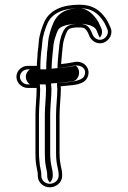

<svg xmlns="http://www.w3.org/2000/svg" viewBox="-20 -742 544 818"><path d="M238.4 -374.2C245.3 -374.7 254.5 -375.6 264 -376.9C296.9 -379.6 336.7 -382.3 351.2 -409.5C371.5 -447.7 338 -488.7 291.6 -476.7C275.8 -473.6 260.3 -471.1 240.5 -469C240.7 -473.6 241 -478.4 241.5 -483.6L243.7 -508.9C244.4 -516.1 245.1 -523.1 245.9 -529.8L248.1 -551.7C250.3 -567.8 255.3 -583 260.8 -597.8C270 -617.4 271.1 -621.8 303 -625H325.8C326.7 -624.8 332.7 -623.6 335.8 -623H336.3C344.5 -620.2 352.3 -608.6 356.6 -598.6L361.6 -586.5C370.3 -568 395.7 -548.4 425.1 -561.7C443.5 -570 464 -596.3 450.3 -625.6L445.4 -636.4C441.2 -647 435.9 -656.5 429.5 -665C406 -697.3 375.7 -722 319.1 -722C244.8 -722 191.6 -698.8 168.6 -648.4C158.3 -624.3 147.4 -593.5 145 -562.1L143.1 -540.5C141.8 -532.7 140.7 -523.6 140 -514.8V-514.5C140 -498.7 137 -479.2 137 -463V-461.5H98.5C72.2 -461.5 50 -440.5 50 -414.9C50 -389.5 71.9 -367.3 98.5 -367.3H135.8C135.8 -366.8 136 -362.9 136 -361C136 -326.2 131 -289.2 131 -252.1V-90.8C131 -71.8 131.7 -51.5 135.1 -34.4C136.1 -24.5 141 -9 141 0.5V7.5C141 34.1 163.8 56 192 56C221 56 244.8 33.8 244.8 7.5V0.5C244.8 -8.6 243.2 -19.1 240.2 -30.2C236.1 -48.6 233.8 -67 233.8 -89.8V-252.1C233.8 -288.5 239.3 -327.6 239.3 -364.7V-365.2C238.9 -368.3 238.6 -370.6 238.4 -374.2ZM223.4 -373.2C223.6 -370 224.2 -365.1 224.3 -364.2C224.2 -327.8 218.8 -289.9 218.8 -252.1V-89.8C218.8 -65.9 221.1 -46.6 225.7 -26.6C228.5 -15.8 229.8 -7 229.8 0.5V7.5C229.8 24.4 213.7 41 192 41C171.5 41 156 25.1 156 7.5V0.5C156 -13.1 150.8 -28.6 150 -36C148.3 -52 146 -71.3 146 -90.8V-252.1C146 -287.9 151 -324.8 151 -361C151 -363.8 150.8 -367.2 150.7 -368.4L149.7 -382.3H98.5C80.2 -382.3 65 -398 65 -414.9C65 -431.6 80 -446.5 98.5 -446.5H152V-463C152 -484.8 154.6 -517.7 158 -538.6L160 -560.9C162.2 -589.7 172.4 -619.3 182.3 -642.4C201.7 -685 247.4 -707 319.1 -707C370.5 -707 395.5 -686.3 417.5 -656C423.2 -648.4 427.8 -640.1 431.6 -630.6L436.7 -619.4C445.8 -599.9 432.1 -581.3 418.9 -575.3C399.1 -566.4 381.6 -579.7 375.4 -592.6L370.4 -604.4C365.6 -615.7 357.4 -631.8 341 -637.2C335.2 -639.2 329.3 -639.6 327.4 -640H302.3C267.5 -636.5 257.2 -625.4 247.2 -604.2C240.3 -589.6 235.7 -571.8 233.2 -553.5L231 -531.4C230.2 -524.7 229.5 -517.7 228.7 -510.3L226.5 -485C226 -479.6 225.7 -474.3 225.5 -469.6L224.9 -452.3L242.1 -454.1C262.3 -456.2 278.4 -458.8 294.4 -462C327.1 -468.3 353.8 -446.5 337.9 -416.5C327 -395.9 274.7 -391.9 237.3 -389.1L222.5 -388ZM362.9 -634.2C390.5 -625 391.8 -611 396.1 -600.9L401.1 -588.9C402.2 -586.6 403.7 -584 405.8 -581.3C413.7 -591.5 418.5 -606.9 410.9 -623.1L405.9 -634.1C401.8 -644.4 396.9 -653 391 -661C365.9 -695.5 338.9 -707 319.1 -707C274.5 -707 230.2 -694.5 208.1 -646C197.9 -622.4 187.3 -592 185 -561.7L183 -539.8C181.8 -532 180.6 -522.8 180 -514.6C180 -498 177 -478.6 177 -463V-446.5H107C99.9 -442.2 90 -429.6 90 -414.9C90 -400.4 99.4 -387.3 107.5 -382.3H174.7L175.8 -367.7C175.8 -367 176 -363.2 176 -361C176 -325.7 171 -288.7 171 -252.1V-90.8C171 -71.7 171.7 -52.2 175 -35.3C176 -25.7 181 -10.7 181 0.5V7.5C181 18.9 185.7 28.8 192.6 35.6C199 29.6 204.8 18.8 204.8 7.5V0.5C204.8 -8 203.3 -17.8 200.4 -28.8C196.1 -47.8 193.8 -66.6 193.8 -89.8V-252.1C193.8 -289.1 199.3 -328 199.3 -364.8C199 -367 198.6 -370.4 198.4 -373.8L197.6 -386.4L230.7 -388.9C235.3 -389.2 242.8 -390 249.7 -390.9C282.7 -395.7 300.3 -390.5 311.9 -412.4C322.5 -432.3 315 -453.2 303.3 -462.1C288 -459.3 271 -456.6 251.2 -454.6L199.8 -449.3L200.5 -469.3C200.7 -473.9 201 -478.9 201.5 -484.2L203.7 -509.4C204.4 -516.7 205.2 -523.7 205.9 -530.4L208.1 -552.4C210.5 -569.6 215.5 -584.4 221.3 -600.2C226.9 -612.2 226.8 -621.9 250.4 -631C265.1 -636.7 281.6 -638.4 297.7 -640H336.7C344.5 -638.3 354.3 -637.1 362.9 -634.2Z"/></svg>

Font: HoneyBee
Style: Blur
Weight: 700
Foundry: Cannot Into Space Fonts
Version: Version 0.89